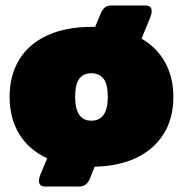

<svg xmlns="http://www.w3.org/2000/svg" viewBox="-20 -593 667 700"><path d="M122 66Q122 57 127 44L152 -16Q85 -47 50 -104.5Q15 -162 15 -240Q15 -318 50 -375.5Q85 -433 152.5 -464Q220 -495 313 -495H327L348 -546Q354 -559 363 -566Q372 -573 387 -573H511Q533 -573 533 -552Q533 -543 528 -530L496 -452Q552 -420 582 -365.5Q612 -311 612 -240Q612 -125 536.5 -57Q461 11 325 15L307 60Q301 73 292 80Q283 87 268 87H144Q122 87 122 66ZM373 -240Q373 -286 357.5 -306Q342 -326 313 -326Q284 -326 269 -306Q254 -286 254 -240Q254 -153 313 -153Q373 -153 373 -240Z"/></svg>

Font: Mitr
Style: Bold
Weight: 700
Designer: Thanarat Vachiruckul
Foundry: Cadson Demak
Version: Version 1.003